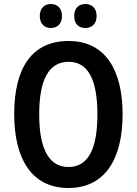

<svg xmlns="http://www.w3.org/2000/svg" viewBox="-20 -930 683 960"><path d="M179 -850C179 -810 203 -790 234 -790C266 -790 290 -811 290 -850C290 -889 266 -910 234 -910C203 -910 179 -890 179 -850ZM351 -850C351 -810 374 -790 407 -790C439 -790 463 -811 463 -850C463 -889 439 -910 407 -910C375 -910 351 -890 351 -850ZM593 -358C593 -578 508 -725 323 -725C142 -725 51 -594 51 -359C51 -141 135 10 322 10C507 10 593 -138 593 -358ZM176 -358C176 -529 223 -621 323 -621C421 -621 467 -531 467 -358C467 -185 421 -95 322 -95C224 -95 176 -187 176 -358Z"/></svg>

Font: Noto Sans Gujarati UI Condensed SemiBold
Style: Regular
Weight: 600
Width: 3
Designer: Jelle Bosma - Monotype Design Team, Universal Thirst
Foundry: Monotype Imaging Inc.
Version: Version 2.106